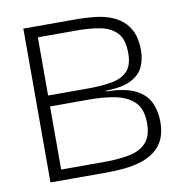

<svg xmlns="http://www.w3.org/2000/svg" viewBox="-68 -627 661 692"><g transform="rotate(-10 262.5 -281.5)"><path d="M62 0V-563H256Q287 -563 318 -560Q349 -557 375.5 -548Q402 -539 422.5 -522Q443 -505 454.5 -478.5Q466 -452 466 -413Q466 -381 454 -353.5Q442 -326 409.5 -309Q377 -292 317 -291V-288Q387 -287 424.5 -267.5Q462 -248 476 -216Q490 -184 490 -147Q490 -108 477.5 -82Q465 -56 442.5 -39.5Q420 -23 391.5 -14.5Q363 -6 331.5 -3Q300 0 269 0ZM108 -39H267Q316 -39 356 -46.5Q396 -54 419 -78Q442 -102 442 -150Q442 -201 417 -226.5Q392 -252 349 -261Q306 -270 253 -270H108ZM108 -310H252Q303 -310 340.5 -316.5Q378 -323 398.5 -344.5Q419 -366 419 -410Q419 -462 396 -485.5Q373 -509 335 -516Q297 -523 253 -523H108Z"/></g></svg>

Font: Darker Grotesque
Style: Regular
Weight: 400
Designer: Gabriel Lam
Foundry: TypeRant
Version: Version 1.000;gftools[0.9.28]